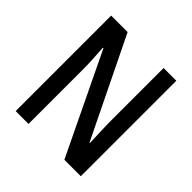

<svg xmlns="http://www.w3.org/2000/svg" viewBox="-187 -864 1015 1015"><g transform="rotate(45 320.5 -357.0)"><path d="M564 0V-714H469V-319C469 -273 472 -212 474 -158H471L200 -714H77V0H173V-400C173 -450 170 -507 166 -563H170L441 0Z"/></g></svg>

Font: Noto Sans Thai Looped Condensed Medium
Style: Regular
Weight: 500
Width: 3
Designer: Sasikarn Vongin, Ben Mitchell
Foundry: The Fontpad Ltd
Version: Version 1.001